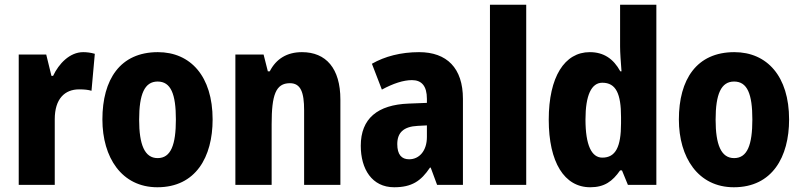

<svg xmlns="http://www.w3.org/2000/svg" viewBox="-20 -780 3387 810"><path d="M331 -560C274 -560 228 -511 204 -460H197L175 -550H59V0H211V-277C211 -363 253 -403 314 -403C337 -403 353 -401 366 -397L380 -553C363 -558 346 -560 331 -560Z M877 -276C877 -458 784 -560 646 -560C487 -560 412 -445 412 -276C412 -116 493 10 644 10C806 10 877 -118 877 -276ZM567 -275C567 -383 590 -436 645 -436C701 -436 722 -383 722 -276C722 -169 701 -113 645 -113C590 -113 567 -170 567 -275Z M1254 -560C1191 -560 1145 -532 1118 -479H1110L1092 -550H973V0H1126V-256C1126 -379 1143 -429 1203 -429C1249 -429 1263 -390 1263 -315V0H1416V-360C1416 -492 1355 -560 1254 -560Z M1748 -560C1671 -560 1603 -542 1549 -511L1591 -402C1639 -428 1682 -442 1718 -442C1759 -442 1781 -417 1781 -363V-346L1704 -343C1573 -338 1502 -280 1502 -165C1502 -67 1549 10 1643 10C1717 10 1756 -16 1794 -73H1797L1824 0H1933V-363C1933 -493 1865 -560 1748 -560ZM1742 -249 1781 -251V-202C1781 -144 1749 -108 1706 -108C1674 -108 1656 -128 1656 -172C1656 -220 1682 -246 1742 -249Z M2200 0V-760H2047V0Z M2470 10C2530 10 2564 -15 2596 -61H2604L2629 0H2749V-760H2596V-584C2596 -557 2599 -519 2602 -479H2597C2568 -532 2527 -560 2468 -560C2362 -560 2295 -456 2295 -275C2295 -95 2361 10 2470 10ZM2521 -115C2476 -115 2450 -167 2450 -276C2450 -378 2475 -431 2521 -431C2579 -431 2600 -384 2600 -286V-260C2600 -160 2577 -115 2521 -115Z M3309 -276C3309 -458 3216 -560 3078 -560C2919 -560 2844 -445 2844 -276C2844 -116 2925 10 3076 10C3238 10 3309 -118 3309 -276ZM2999 -275C2999 -383 3022 -436 3077 -436C3133 -436 3154 -383 3154 -276C3154 -169 3133 -113 3077 -113C3022 -113 2999 -170 2999 -275Z"/></svg>

Font: Noto Sans Khmer Condensed ExtraBold
Style: Regular
Weight: 800
Width: 3
Designer: Danh Hong and the Monotype Design Team
Foundry: Monotype Imaging Inc.
Version: Version 2.004